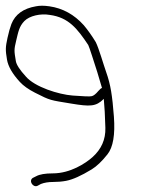

<svg xmlns="http://www.w3.org/2000/svg" viewBox="-52 -674 517 670"><path d="M303.9 -367C301.3 -366.3 299.2 -365 297.5 -363L290.7 -356C282.4 -346 275 -340.2 268.6 -338.5C262.2 -336.8 239.8 -337.5 201.3 -340.6C152.5 -344.4 69.5 -370.3 38.2 -407C17 -430.1 5.4 -448.1 3.3 -460.8C-2.7 -496.8 -3.3 -500 4.4 -532C12 -563.6 15 -581.8 33 -600.5C50.8 -618.9 89.5 -627.6 121.4 -622C187.7 -613.2 218.2 -573.5 255.9 -517C257.9 -513 262.3 -500.5 269.1 -479.5C282.6 -438.1 292.9 -406.4 303.9 -367ZM310.2 -329C312.8 -301.9 314.6 -268.2 315.7 -227.8C316.8 -187.4 301.8 -153.3 270.6 -125.5C246.5 -104 193.4 -69 132.2 -69C105.7 -69 86.4 -65.7 74.2 -59L62.2 -53C46.8 -42.7 63.9 -17.4 79.7 -26L90.7 -32C102.7 -36.7 116.9 -39 133.1 -39C149.4 -39 164.6 -40.3 178.8 -43C201.6 -47.3 231.3 -60.6 267.9 -82.9C285.3 -93.5 303.8 -111.1 323.2 -135.7C342.7 -160.3 350.1 -204 345.5 -266.8C342.9 -302.9 339.6 -332.5 335.8 -355.5C332 -378.5 326.3 -400.5 318.8 -421.5C308.9 -449.3 293.3 -504.8 282.2 -527C268.8 -549 254.9 -568.7 240.4 -586C206.9 -623.3 166.9 -645.3 120.4 -652C102 -654.7 86.3 -654.7 73.4 -652C29.5 -644.5 0.9 -623.8 -12.3 -590C-16.9 -578 -21.4 -562 -25.8 -542C-32.9 -509 -33.4 -500.5 -27.6 -466C-23.7 -442.4 -8.7 -416.4 17.4 -388C29.6 -374.7 47.2 -362.2 70.1 -350.5C125.2 -322.5 121.7 -324.9 196.7 -312.5C262.7 -301.6 282.9 -301.7 310.2 -329Z"/></svg>

Font: MewTooHand
Style: Lta
Weight: 400
Designer: Mew Too, Robert Jablonski
Version: Version 0.77